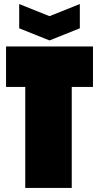

<svg xmlns="http://www.w3.org/2000/svg" viewBox="-20 -930 490 950"><path d="M105 0V-500H10V-700H440V-500H335V0ZM375 -910V-790L225 -730L75 -790V-910L225 -850Z"/></svg>

Font: Tektur Condensed Black
Style: Regular
Weight: 900
Width: 3
Designer: Adam Jagosz
Foundry: Adam Jagosz
Version: Version 1.005;gftools[0.9.30]